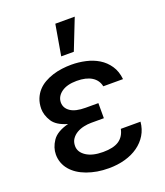

<svg xmlns="http://www.w3.org/2000/svg" viewBox="-144 -873 840 980"><g transform="rotate(-20 276.5 -383.5)"><path d="M46.9 -148.1Q46.9 -185.7 70.7 -221.2Q94.5 -257.1 158.7 -273.8Q99.4 -290.5 78.1 -324.6Q56.8 -358.7 56.5 -393.1Q56.8 -423.3 66.2 -446.7Q75.6 -470.2 91.6 -487.9Q107.6 -505.7 129.1 -517.9Q150.6 -530.2 175.1 -538Q199.6 -545.8 225.7 -549.2Q251.8 -552.6 277.3 -552.6Q316.8 -552.6 354.8 -544Q392.8 -535.5 423.7 -516.7Q454.5 -497.9 475.3 -467.3Q496.1 -436.8 500.7 -393.1H393.5Q386.7 -427.6 356.4 -446.6Q326 -465.6 274.9 -465.6Q222.3 -465.6 192.1 -443.9Q161.9 -421.9 161.6 -389.2Q161.9 -358.3 189.5 -339.7Q217 -321 271.3 -321H340.6V-239H271.3Q252.1 -239 231.4 -234.6Q210.6 -230.1 193.4 -220.2Q176.1 -210.2 165 -194.4Q153.8 -178.6 153.8 -155.5Q153.8 -122.2 187.5 -100.1Q221.2 -78.1 278.8 -78.1Q335.2 -78.1 365.1 -98Q394.9 -117.9 403.4 -158.4H510.3Q506.7 -119 487.9 -87.9Q469.1 -56.8 438.4 -35Q407.7 -13.1 366.8 -1.6Q326 9.9 278.4 9.9Q245 9.9 215.9 5Q186.8 0 160.2 -9.6Q133.9 -19.2 112.9 -33Q92 -46.9 77.2 -64.5Q62.5 -82 54.7 -103.2Q46.9 -124.3 46.9 -148.1ZM244 -610.1 272.7 -777H378.2L312.5 -610.1Z"/></g></svg>

Font: Inter P Medium
Style: Regular
Weight: 500
Designer: Rasmus Andersson
Foundry: rsms
Version: Version 3.018;git-588b23468